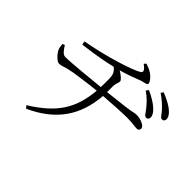

<svg xmlns="http://www.w3.org/2000/svg" viewBox="-171 -1026 1341 1341"><g transform="rotate(45 500.0 -355.5)"><path d="M854 -495C866 -495 876 -503 876 -519C876 -538 865 -557 840 -580C816 -601 781 -624 732 -646L718 -628C760 -599 786 -570 807 -544C828 -519 838 -495 854 -495ZM940 -565C954 -565 963 -573 963 -588C963 -607 952 -627 925 -649C901 -669 865 -688 816 -708L803 -690C845 -662 869 -638 893 -613C915 -589 925 -565 940 -565ZM173 -568 178 -541C325 -560 389 -574 443 -587C474 -561 479 -542 480 -503C481 -475 480 -449 479 -423C398 -415 218 -396 155 -396C131 -396 113 -424 94 -453L77 -447C78 -426 81 -410 86 -400C96 -375 135 -332 157 -332C181 -332 202 -344 231 -350C270 -360 399 -377 477 -385C461 -198 389 -82 201 34L217 53C425 -41 519 -189 534 -390C607 -396 720 -402 762 -402C810 -402 843 -395 859 -395C879 -395 884 -405 884 -418C884 -444 830 -463 795 -463C774 -463 770 -458 707 -449L535 -429V-482C535 -520 547 -528 547 -546C547 -559 518 -582 490 -599C544 -614 594 -632 644 -652C667 -661 698 -660 698 -675C698 -692 678 -714 664 -726C650 -738 625 -754 589 -764L576 -750C616 -721 618 -705 602 -694C553 -663 347 -598 173 -568Z"/></g></svg>

Font: Source Han Serif CN Light
Style: Regular
Weight: 300
Designer: Ryoko NISHIZUKA 西塚涼子 (kana & ideographs); Frank Grießhammer (Latin, Greek & Cyrillic); Wenlong ZHANG 张文龙 (bopomofo); San
Foundry: Adobe
Version: Version 2.003;hotconv 1.1.1;makeotfexe 2.6.0